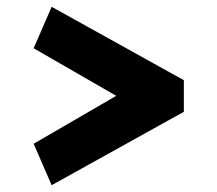

<svg xmlns="http://www.w3.org/2000/svg" viewBox="-20 -618 640 565"><path d="M521 -382 132 -598 79 -476 322 -336 79 -195 132 -73 521 -289Z"/></svg>

Font: LT Wave Mono Black
Style: Regular
Weight: 900
Designer: Daniel Lyons
Version: Version 2.5 (Glyphs App)